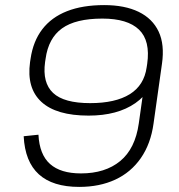

<svg xmlns="http://www.w3.org/2000/svg" viewBox="-20 -727 702 754"><path d="M583 -242Q572 -162 533 -106Q494 -50 432.5 -21.5Q371 7 291 7Q187 7 132.5 -42.5Q78 -92 73 -192L131 -198Q135 -120 176.5 -83Q218 -46 298 -46Q393 -46 452 -94.5Q511 -143 525 -242L558 -476H616ZM389 -707Q470 -707 524.5 -680.5Q579 -654 603 -603Q627 -552 616 -476L595 -463Q582 -371 511.5 -322Q441 -273 328 -273Q201 -273 142.5 -327Q84 -381 98 -483L100 -496Q110 -565 146 -612Q182 -659 243 -683Q304 -707 389 -707ZM382 -654Q277 -654 223.5 -615.5Q170 -577 159 -496L157 -483Q146 -402 188.5 -362Q231 -322 334 -322Q433 -322 489.5 -357Q546 -392 556 -463L558 -476Q571 -567 526 -610.5Q481 -654 382 -654Z"/></svg>

Font: Pathway Extreme 8pt Thin 12pt
Style: Italic
Weight: 100
Italic angle: -8°
Version: Version 1.001;gftools[0.9.26]